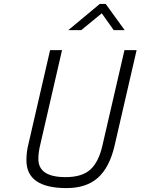

<svg xmlns="http://www.w3.org/2000/svg" viewBox="-20 -951 718 981"><path d="M176 -139C176 -161.7 179.3 -186.3 186 -213L297 -695H236L126 -218C118.7 -190.7 115 -162 115 -132C115 -37.3 183.3 10 320 10C387.3 10 440.7 -7.5 480 -42.5C519.3 -77.5 547.7 -131.7 565 -205L678 -695H616L503 -206C490.3 -150.7 469.8 -110.2 441.5 -84.5C413.2 -58.8 371 -46 315 -46C222.3 -46 176 -77 176 -139ZM329 -797H395L500 -883L561 -797H617L520 -931H490Z"/></svg>

Font: Titillium Web
Style: Light Italic
Weight: 300
Italic angle: -13°
Version: Version 1.001;PS 57.000;hotconv 1.0.70;makeotf.lib2.5.55311